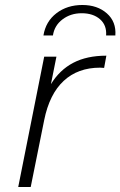

<svg xmlns="http://www.w3.org/2000/svg" viewBox="-20 -749 482 769"><path d="M406 -526 397 -477 381 -478Q292 -478 235 -425Q178 -372 157 -268L103 0H53L157 -522H206L184 -412Q219 -469 273.5 -497.5Q328 -526 406 -526ZM310 -729Q370 -729 408 -695.5Q446 -662 442 -607H405Q408 -648 380.5 -672Q353 -696 307 -696Q263 -696 230.5 -671.5Q198 -647 192 -607H154Q163 -663 206 -696Q249 -729 310 -729Z"/></svg>

Font: Montserrat Alternates Light
Style: Italic
Weight: 300
Italic angle: -11.3°
Designer: Julieta Ulanovsky
Foundry: Julieta Ulanovsky
Version: Version 7.200